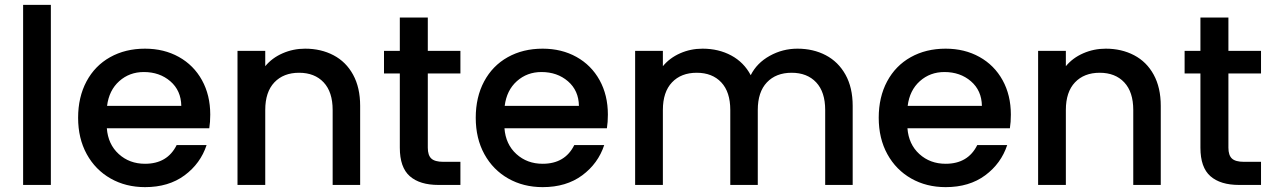

<svg xmlns="http://www.w3.org/2000/svg" viewBox="-20 -760 5232 789"><path d="M189 -740V0H75V-740Z M840 -233H419Q424 -167 468 -127Q512 -87 576 -87Q668 -87 706 -164H829Q804 -88 738.5 -39.5Q673 9 576 9Q497 9 434.5 -26.5Q372 -62 336.5 -126.5Q301 -191 301 -276Q301 -361 335.5 -425.5Q370 -490 432.5 -525Q495 -560 576 -560Q654 -560 715 -526Q776 -492 810 -430.5Q844 -369 844 -289Q844 -258 840 -233ZM725 -325Q724 -388 680 -426Q636 -464 571 -464Q512 -464 470 -426.5Q428 -389 420 -325Z M1460 -325V0H1347V-308Q1347 -382 1310 -421.5Q1273 -461 1209 -461Q1145 -461 1107.5 -421.5Q1070 -382 1070 -308V0H956V-551H1070V-488Q1098 -522 1141.5 -541Q1185 -560 1234 -560Q1299 -560 1350.5 -533Q1402 -506 1431 -453Q1460 -400 1460 -325Z M1738 -458V-153Q1738 -122 1752.5 -108.5Q1767 -95 1802 -95H1872V0H1782Q1705 0 1664 -36Q1623 -72 1623 -153V-458H1558V-551H1623V-688H1738V-551H1872V-458Z M2474 -233H2053Q2058 -167 2102 -127Q2146 -87 2210 -87Q2302 -87 2340 -164H2463Q2438 -88 2372.5 -39.5Q2307 9 2210 9Q2131 9 2068.5 -26.5Q2006 -62 1970.5 -126.5Q1935 -191 1935 -276Q1935 -361 1969.5 -425.5Q2004 -490 2066.5 -525Q2129 -560 2210 -560Q2288 -560 2349 -526Q2410 -492 2444 -430.5Q2478 -369 2478 -289Q2478 -258 2474 -233ZM2359 -325Q2358 -388 2314 -426Q2270 -464 2205 -464Q2146 -464 2104 -426.5Q2062 -389 2054 -325Z M3484 -325V0H3371V-308Q3371 -382 3334 -421.5Q3297 -461 3233 -461Q3169 -461 3131.5 -421.5Q3094 -382 3094 -308V0H2981V-308Q2981 -382 2944 -421.5Q2907 -461 2843 -461Q2779 -461 2741.5 -421.5Q2704 -382 2704 -308V0H2590V-551H2704V-488Q2732 -522 2775 -541Q2818 -560 2867 -560Q2933 -560 2985 -532Q3037 -504 3065 -451Q3090 -501 3143 -530.5Q3196 -560 3257 -560Q3322 -560 3373.5 -533Q3425 -506 3454.5 -453Q3484 -400 3484 -325Z M4130 -233H3709Q3714 -167 3758 -127Q3802 -87 3866 -87Q3958 -87 3996 -164H4119Q4094 -88 4028.5 -39.5Q3963 9 3866 9Q3787 9 3724.5 -26.5Q3662 -62 3626.5 -126.5Q3591 -191 3591 -276Q3591 -361 3625.5 -425.5Q3660 -490 3722.5 -525Q3785 -560 3866 -560Q3944 -560 4005 -526Q4066 -492 4100 -430.5Q4134 -369 4134 -289Q4134 -258 4130 -233ZM4015 -325Q4014 -388 3970 -426Q3926 -464 3861 -464Q3802 -464 3760 -426.5Q3718 -389 3710 -325Z M4750 -325V0H4637V-308Q4637 -382 4600 -421.5Q4563 -461 4499 -461Q4435 -461 4397.5 -421.5Q4360 -382 4360 -308V0H4246V-551H4360V-488Q4388 -522 4431.5 -541Q4475 -560 4524 -560Q4589 -560 4640.5 -533Q4692 -506 4721 -453Q4750 -400 4750 -325Z M5028 -458V-153Q5028 -122 5042.5 -108.5Q5057 -95 5092 -95H5162V0H5072Q4995 0 4954 -36Q4913 -72 4913 -153V-458H4848V-551H4913V-688H5028V-551H5162V-458Z"/></svg>

Font: IBM-Poppins
Style: Poppins-Medium
Weight: 500
Designer: Mike Abbink, Paul van der Laan, Pieter van Rosmalen, Ben Mitchell, Mark Frömberg
Foundry: Bold Monday
Version: Version 1.1